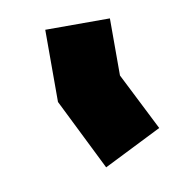

<svg xmlns="http://www.w3.org/2000/svg" viewBox="-45 -642 329 351"><g transform="rotate(-10 120.0 -466.5)"><path d="M60 -600H180V-494L234 -387L126 -333L60 -466Z"/></g></svg>

Font: SOV_raksil
Style: bold
Weight: 700
Version: Version 1.00